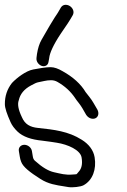

<svg xmlns="http://www.w3.org/2000/svg" viewBox="-40 -797 537 809"><path d="M167.4 -552.6 167.4 -553.1C169.4 -573.1 184.7 -608.2 216 -655C238.6 -687.1 255.5 -713.1 266.2 -732.5C274.6 -747 267 -763.1 254.8 -771.2C243.3 -778.8 226.2 -779.8 217.3 -766.5L217 -766.1L216.8 -765.8C208.2 -750 199.1 -735.4 189.7 -722.1C180.5 -708.1 162.5 -677.4 135.1 -629.5C125.9 -613.5 119.7 -593.9 115.8 -569.4L113.8 -553.3C111.5 -536.8 124.2 -523.2 135.9 -519.3C147.7 -515.4 162.2 -520.2 164.4 -536.3ZM43.5 -136.3C44.8 -128.6 46.1 -123.2 49.3 -115.1C57 -93.9 85 -71.7 130.1 -43.1C163.5 -21.5 197.2 -16.9 230.3 -11.7L248.4 -8.7C265.3 -6 300.1 -9.7 312.1 -16.5C350.4 -37.4 367.1 -83.7 358.7 -134.4C353.7 -164.2 334.6 -189.5 304.2 -208.3C248.1 -243.9 187.7 -250.8 119.6 -258C86.2 -261.4 65 -273.6 52.4 -302.9L52.3 -303.1L52.2 -303.4C36.6 -335.6 33.4 -358.5 38.7 -373.3L38.9 -373.9L39.1 -374.5C44.8 -400.7 61.5 -421.4 90.7 -437C104.6 -445 115.2 -449.3 120.3 -450.2C138.7 -453.4 154.4 -459 174.9 -459C185.4 -459 194.2 -456.5 202.4 -451.7C232.9 -434.3 257.7 -412 276.4 -383.9C281.1 -376.9 285.7 -370.6 290.3 -365.1C301.1 -352.1 313 -331.7 322.5 -314.1L322.8 -313.5L323.2 -312.9C333.9 -297 352.2 -292.8 363.8 -299.6C374.1 -305.6 378.1 -319.7 370.7 -334.5L370.5 -334.9L353.7 -363.7C344.4 -380.5 329.4 -397.1 320.7 -409C300.7 -442.8 267.6 -472.8 223.6 -497.1C205.3 -507.9 188.4 -514 173 -514C152.5 -514 121 -508.3 100.1 -504.3C68.6 -498.4 30.2 -468.4 10.8 -447.8L10.4 -447.4L10 -446.9C-9.8 -421.6 -19.8 -391.8 -19.5 -358.2C-19.4 -341.4 -10.9 -316.9 4.5 -282.3C10.6 -268.6 20.5 -255.5 33.6 -242.8C56.7 -220.5 92.5 -208.8 137.7 -204.3C147.6 -203.3 160 -201.6 174.6 -199.4L199.3 -195.6C245.9 -188.4 298.5 -165.1 303.8 -133.5C308.6 -104.9 303.4 -85.4 290.6 -72.3C279.2 -59.9 288.4 -63.6 265.4 -61.6C235.7 -58.9 216 -65.1 187.6 -71.3C164.3 -76.4 137.8 -91.9 107.1 -119.7C102.7 -123.7 99.8 -128.7 98.5 -136.3L94.4 -160.9C92 -175.1 77.6 -186.9 62.6 -186.9C47.5 -186.9 37 -175.1 39.4 -160.9Z"/></svg>

Font: MewTooHand
Style: BdCondLta
Weight: 400
Designer: Mew Too, Robert Jablonski
Version: Version 0.77